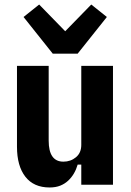

<svg xmlns="http://www.w3.org/2000/svg" viewBox="-20 -816 580 848"><path d="M339 -89H323Q317 -68 306.5 -50Q296 -32 281 -18Q266 -4 246 4Q226 12 199 12Q129 12 92 -35.5Q55 -83 55 -168V-525H195V-195Q195 -102 260 -102Q292 -102 315.5 -121.5Q339 -141 339 -176V-525H479V0H339ZM213 -579 84 -741 153 -796 268 -678 383 -796 452 -741 323 -579Z"/></svg>

Font: IBM Plex Sans Cond
Style: Bold
Weight: 700
Width: 3
Designer: Mike Abbink, Paul van der Laan, Pieter van Rosmalen
Foundry: Bold Monday
Version: Version 1.3